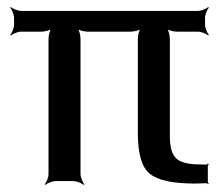

<svg xmlns="http://www.w3.org/2000/svg" viewBox="-20 -515 628 546"><path d="M463 -131V-405C463 -414 459 -431 454 -436L452 -434C457 -429 474 -425 483 -425H543C552 -425 567 -419 572 -414L574 -416C569 -421 563 -436 563 -445V-464C563 -473 569 -488 574 -493L572 -495C567 -490 552 -484 543 -484H40C31 -484 16 -490 11 -495L9 -493C14 -488 20 -473 20 -464V-445C20 -436 14 -421 9 -416L11 -414C16 -419 31 -425 40 -425H98C107 -425 124 -429 129 -434L127 -436C122 -431 118 -414 118 -405V-20C118 -11 112 4 107 9L109 11C114 6 129 0 138 0H189C198 0 213 6 218 11L220 9C215 4 209 -11 209 -20V-405C209 -414 205 -431 200 -436L198 -434C203 -429 220 -425 229 -425H352C361 -425 378 -429 383 -434L381 -436C376 -431 372 -414 372 -405V-137C372 -78 383 -39 406 -21C429 -2 472 7 535 7C541 7 559 6 568 6C570 6 570 8 571 9L574 6C573 6 571 4 571 3V-44C571 -45 573 -46 574 -47L571 -50C570 -49 569 -47 568 -47H564C487 -47 463 -58 463 -131Z"/></svg>

Font: Gamestation Storm
Style: Regular
Weight: 400
Designer: Jonas Hecksher
Foundry: Jonas Hecksher, Playtypeª, e-types AS
Version: Version 1.003